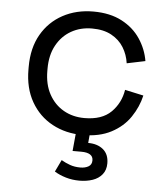

<svg xmlns="http://www.w3.org/2000/svg" viewBox="-51 -549 701 801"><g transform="rotate(5 299.0 -149.0)"><path d="M308 14Q237 14 180.5 -16.5Q124 -47 91.5 -104Q59 -161 59 -239V-250Q59 -329 91.5 -385.5Q124 -442 180.5 -472.5Q237 -503 308 -503Q378 -503 427.5 -477Q477 -451 505.5 -408Q534 -365 542 -316L465 -300Q460 -336 441.5 -366Q423 -396 390 -414Q357 -432 309 -432Q260 -432 221.5 -410Q183 -388 160.5 -347Q138 -306 138 -249V-240Q138 -183 160.5 -142Q183 -101 221.5 -79Q260 -57 309 -57Q382 -57 420.5 -95Q459 -133 468 -189L546 -172Q535 -124 506 -81Q477 -38 427.5 -12Q378 14 308 14ZM311 205Q281 205 254 197Q227 189 206 176L230 126Q247 136 266.5 143Q286 150 310 150Q330 150 344 142Q358 134 358 116Q358 100 345.5 92Q333 84 309 84H272L282 -21H340L334 45Q373 45 397 65Q421 85 421 123Q421 151 406 169.5Q391 188 366 196.5Q341 205 311 205Z"/></g></svg>

Font: Space Grotesk Light
Style: Regular
Weight: 400
Version: Version 2.000